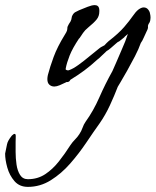

<svg xmlns="http://www.w3.org/2000/svg" viewBox="-166 -356 608 750"><path d="M-57 374Q-90 374 -109.5 351.5Q-129 329 -137.5 298.5Q-146 268 -146 244Q-141 221 -138.5 207.5Q-136 194 -120 174Q-113 167 -109 167Q-104 167 -104.5 177Q-105 187 -105 199Q-105 214 -105 238Q-105 262 -101.5 286.5Q-98 311 -87.5 327.5Q-77 344 -57 344Q-19 344 10.5 324.5Q40 305 64 274.5Q88 244 109 211Q117 199 127 189Q137 179 144 168Q152 156 156.5 143Q161 130 168 120Q199 77 222 24.5Q245 -28 273 -78Q278 -89 288 -112Q298 -135 308 -158.5Q318 -182 323 -194Q331 -218 333 -222V-223Q323 -215 322 -213.5Q321 -212 318.5 -209.5Q316 -207 299 -194L297 -193Q296 -194 286.5 -185.5Q277 -177 266.5 -168Q256 -159 251 -157Q246 -153 232.5 -139.5Q219 -126 214 -123Q188 -99 163 -80.5Q138 -62 110 -45Q109 -45 107.5 -42Q106 -39 103 -37H102Q99 -35 96 -35.5Q93 -36 91 -34L67 -23Q55 -18 46 -18Q35 -18 27 -25Q19 -32 19 -47Q19 -50 19.5 -54.5Q20 -59 21 -63Q29 -94 43.5 -133.5Q58 -173 87 -220Q94 -231 95.5 -236Q97 -241 97 -243V-247Q97 -249 98 -252Q99 -255 103 -262Q111 -273 112.5 -279.5Q114 -286 115 -292Q120 -304 128 -308.5Q136 -313 143 -316Q160 -323 176.5 -329.5Q193 -336 204 -336Q218 -336 221 -324Q222 -320 222 -317Q222 -314 222 -311Q222 -293 211.5 -280Q201 -267 179 -249Q171 -242 167 -238Q163 -234 158.5 -227.5Q154 -221 144 -206H143Q117 -167 106 -139Q95 -111 91 -90Q90 -85 91 -84Q92 -83 95 -82Q100 -80 104 -82Q119 -87 140.5 -102.5Q162 -118 184 -136.5Q206 -155 223 -168Q228 -172 233.5 -174.5Q239 -177 242 -179Q247 -184 250.5 -188Q254 -192 258 -195Q298 -226 319 -250.5Q340 -275 352 -292.5Q364 -310 374 -318Q386 -327 395 -327Q406 -327 412.5 -319Q419 -311 420 -303Q422 -295 422 -287Q422 -276 418 -268Q411 -258 412 -251.5Q413 -245 407 -234Q402 -224 396 -210Q390 -196 384 -188Q376 -165 361 -136Q346 -107 330.5 -79.5Q315 -52 304.5 -34.5Q294 -17 294 -17Q281 17 263.5 55Q246 93 223 126Q200 158 171.5 200.5Q143 243 108.5 282.5Q74 322 32.5 348Q-9 374 -57 374Z"/></svg>

Font: Vujahday Script
Style: Regular
Weight: 400
Designer: Robert E. Leuschke
Foundry: Robert E. Leuschke
Version: Version 1.010; ttfautohint (v1.8.3)